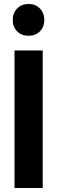

<svg xmlns="http://www.w3.org/2000/svg" viewBox="-20 -946 288 966"><path d="M195 -692V0H53V-692ZM203 -845Q203 -811 181 -788.5Q159 -766 124 -766Q88 -766 66 -788.5Q44 -811 44 -845Q44 -880 66 -903Q88 -926 124 -926Q159 -926 181 -903Q203 -880 203 -845Z"/></svg>

Font: Fira Sans Extra Condensed SemiBold
Style: Regular
Weight: 600
Width: 1
Designer: Carrois Corporate & Edenspiekermann AG
Foundry: Carrois Corporate GbR & Edenspiekermann AG
Version: Version 4.203